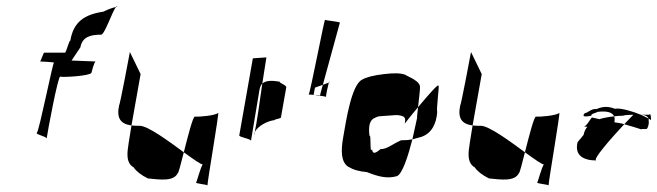

<svg xmlns="http://www.w3.org/2000/svg" viewBox="-20 -635 2085 609"><path d="M107 -440C107 -440 155 -438 151 -436C147 -434 104 -219 97 -214C91 -209 125 -203 128 -196C131 -218 164 -394 171 -392C178 -389 265 -394 270 -404C270 -405 278 -436 283 -440L207 -443L235 -485C241 -518 267 -525 300 -525C311 -522 336 -599 348 -613C335 -610 322 -605 308 -598C248 -589 213 -566 203 -506C199 -507 190 -468 186 -468H120C118 -468 109 -440 107 -440ZM348 -613C349 -613 351 -614 352 -614V-615C351 -616 349 -615 348 -613ZM127 -194 128 -196Z M358 -302C349 -260 362 -242 397 -237L426 -400L392 -470C392 -470 360 -299 358 -302ZM563 -152C595 -129 620 -111 623 -114C614 -98 605 -60 602 -56C599 -53 635 -50 638 -47C638 -61 676 -280 672 -277C663 -268 609 -264 598 -265C592 -266 576 -203 563 -152ZM638 -46V-47ZM397 -237C390 -195 385 -162 385 -159C382 -130 388 -113 404 -104C412 -92 427 -80 449 -69C489 -65 531 -59 544 -86C546 -85 554 -116 563 -152C514 -188 449 -236 423 -236C414 -236 405 -236 397 -237Z M739 -206C736 -200 777 -195 776 -188L803 -350C805 -359 807 -365 812 -370C819 -416 825 -453 825 -453L782 -450ZM812 -370C804 -313 794 -242 788 -216C798 -236 830 -252 851 -254C848 -256 870 -259 871 -262L888 -358C889 -365 865 -372 867 -376C843 -380 823 -380 812 -370ZM785 -206C785 -206 787 -209 788 -216C786 -213 786 -210 785 -206Z M959 -335C959 -335 969 -335 978 -334C976 -335 975 -335 975 -336L979 -357L1004 -366C1021 -430 1058 -561 1058 -563C1059 -566 1014 -570 1011 -572C1009 -576 963 -335 959 -335ZM978 -334C986 -332 1009 -330 1014 -328C1014 -334 1020 -363 1023 -373L1004 -366C999 -348 995 -334 995 -332C994 -333 986 -334 978 -334ZM1023 -373 1025 -374C1025 -379 1025 -377 1023 -373ZM1014 -328C1014 -327 1015 -327 1015 -327C1015 -327 1015 -328 1014 -328Z M1069 -202C1060 -153 1063 -122 1083 -107C1102 -96 1116 -92 1144 -89C1182 -74 1208 -68 1238 -76C1256 -81 1275 -142 1288 -193C1278 -191 1268 -190 1252 -190C1221 -176 1208 -162 1187 -162C1168 -146 1162 -147 1160 -162C1152 -142 1158 -212 1152 -204C1148 -234 1152 -256 1171 -262C1180 -267 1182 -266 1208 -268C1232 -269 1238 -272 1252 -268C1265 -265 1267 -259 1264 -243C1264 -243 1283 -268 1306 -295C1309 -322 1313 -356 1312 -356C1316 -378 1273 -392 1265 -398C1252 -403 1231 -404 1198 -400C1164 -396 1141 -390 1128 -382C1095 -365 1078 -254 1069 -202ZM1288 -193C1297 -195 1305 -198 1317 -201C1348 -212 1364 -240 1367 -281C1363 -282 1374 -364 1371 -362C1373 -374 1337 -332 1306 -295C1304 -276 1302 -260 1303 -261C1301 -252 1295 -224 1288 -193Z M1440 -302C1431 -260 1444 -242 1479 -237L1508 -400L1474 -470C1474 -470 1442 -299 1440 -302ZM1645 -152C1677 -129 1702 -111 1705 -114C1696 -98 1687 -60 1684 -56C1681 -53 1717 -50 1720 -47C1720 -61 1758 -280 1754 -277C1745 -268 1691 -264 1680 -265C1674 -266 1658 -203 1645 -152ZM1720 -46V-47ZM1479 -237C1472 -195 1467 -162 1467 -159C1464 -130 1470 -113 1486 -104C1494 -92 1509 -80 1531 -69C1571 -65 1613 -59 1626 -86C1628 -85 1636 -116 1645 -152C1596 -188 1531 -236 1505 -236C1496 -236 1487 -236 1479 -237Z M1812 -184C1802 -143 1829 -126 1872 -126C1856 -126 1920 -198 1960 -241C1951 -244 1943 -245 1929 -247C1930 -255 1930 -261 1928 -266C1910 -264 1894 -261 1881 -257C1874 -259 1867 -260 1859 -262C1856 -266 1842 -234 1832 -234C1836 -233 1840 -233 1843 -233C1837 -226 1833 -217 1831 -207ZM1836 -277C1825 -266 1831 -263 1856 -268C1851 -274 1876 -278 1874 -280C1905 -284 1922 -279 1928 -266C1937 -267 1946 -268 1956 -268C1962 -270 1974 -271 1989 -271C1986 -268 1975 -257 1960 -241C1984 -234 2002 -229 2013 -225C2024 -228 2033 -221 2035 -233C2036 -231 2040 -253 2037 -250C2038 -253 2038 -257 2037 -259C2028 -264 2019 -268 2011 -272H2010C1991 -280 1949 -294 1930 -290C1911 -298 1892 -298 1872 -289C1856 -292 1841 -274 1836 -277ZM2015 -271C2026 -270 2034 -267 2037 -259C2040 -258 2042 -256 2045 -254C2045 -257 2045 -279 2039 -271ZM2045 -254Z"/></svg>

Font: Arrow
Style: Ita
Weight: 400
Version: Version 0.23